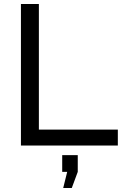

<svg xmlns="http://www.w3.org/2000/svg" viewBox="-20 -730 624 963"><path d="M297 213 317 132H292V48H370V132L340 213ZM85 0V-710H175V-80H571V0Z"/></svg>

Font: IngvarSans
Style: Regular
Weight: 500
Version: Version 3.000